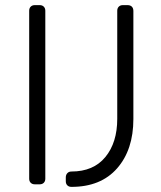

<svg xmlns="http://www.w3.org/2000/svg" viewBox="-20 -720 629 750"><path d="M135 0H116Q106 0 100 -6Q94 -12 94 -22V-678Q94 -688 100 -694Q106 -700 116 -700H135Q145 -700 151 -694Q157 -688 157 -678V-22Q157 -12 151 -6Q145 0 135 0ZM438 -678Q438 -688 444 -694Q450 -700 460 -700H478Q489 -700 495 -694Q501 -688 501 -677V-255Q501 -135 437.5 -62.5Q374 10 259 10Q249 10 243 4Q237 -2 237 -12V-27Q237 -37 243 -43.5Q249 -50 259 -50Q345 -50 391.5 -106.5Q438 -163 438 -256Z"/></svg>

Font: Hezaedrus Light
Style: Regular
Weight: 300
Designer: Hubert & Fischer
Foundry: Hubert & Fischer
Version: Version 1.10;September 3, 2019;FontCreator 11.5.0.2425 64-bi